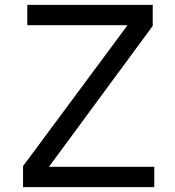

<svg xmlns="http://www.w3.org/2000/svg" viewBox="-20 -773 723 793"><path d="M75.2 0V-86.9L506.8 -668.9H92.8V-752.9H610.8V-666L182.1 -84H617.2V0Z"/></svg>

Font: Standard
Style: Regular
Weight: 400
Designer: Bryce Wilner
Version: Version 2.000;PS 2.0;hotconv 16.6.51;makeotf.lib2.5.65220 DE